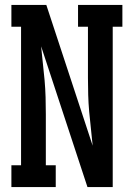

<svg xmlns="http://www.w3.org/2000/svg" viewBox="-20 -755 540 775"><path d="M26 0V-88H65V-647H26V-735H167L354 -167Q351 -201 347 -235.5Q343 -270 340 -304Q337 -338 336 -372.5Q335 -407 335 -441V-647H295V-735H474V-647H435V0H333L146 -568Q149 -534 153 -499.5Q157 -465 160 -431Q163 -397 164 -362.5Q165 -328 165 -294V-88H205V0Z"/></svg>

Font: Iosevka Curly Slab Semibold
Style: Regular
Weight: 600
Monospace: yes
Designer: Belleve Invis
Foundry: Belleve Invis
Version: Version 22.1.2; ttfautohint (v1.8.4)